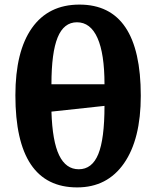

<svg xmlns="http://www.w3.org/2000/svg" viewBox="-20 -802 680 836"><path d="M316 14Q47 14 47 -387Q47 -578 119 -680Q191 -782 326 -782Q593 -782 593 -385Q593 -196 520 -91Q447 14 316 14ZM204 -435H435Q435 -568 404.5 -636.5Q374 -705 315 -705Q258 -705 231 -639Q204 -573 204 -435ZM323 -65Q381 -65 408 -131Q435 -197 435 -341L204 -316Q208 -187 237.5 -126Q267 -65 323 -65Z"/></svg>

Font: Literata 12pt
Style: Bold
Weight: 700
Designer: Latin by Veronika Burian and Jose Scaglione. Greek by Irene Vlachou. Cyrillic by Vera Evstafieva.
Foundry: TypeTogether
Version: Version 3.002